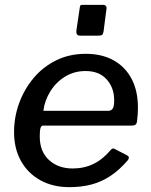

<svg xmlns="http://www.w3.org/2000/svg" viewBox="-20 -762 622 792"><path d="M266 10Q198 10 146.5 -18.5Q95 -47 66.5 -98Q38 -149 38 -217Q38 -279 59 -336.5Q80 -394 118.5 -440Q157 -486 211.5 -513Q266 -540 334 -540Q400 -540 448 -513.5Q496 -487 522.5 -437.5Q549 -388 549 -317Q549 -304 548 -289.5Q547 -275 545 -260Q544 -252 539 -248Q534 -244 524 -244H158Q150 -244 147 -233.5Q144 -223 144 -199Q144 -137 182 -102Q220 -67 280 -67Q327 -67 366 -86Q405 -105 438 -145Q443 -150 447 -149.5Q451 -149 456 -146L503 -122Q517 -115 508 -102Q473 -61 436 -36.5Q399 -12 357.5 -1Q316 10 266 10ZM428 -305Q438 -305 444.5 -313.5Q451 -322 451 -348Q451 -400 420 -434.5Q389 -469 333 -469Q286 -469 248.5 -446Q211 -423 187.5 -385Q164 -347 159 -305ZM419 -724 407 -631Q405 -621 401 -618Q397 -615 385 -615H311Q301 -615 297.5 -620.5Q294 -626 295 -635L309 -730Q310 -738 312 -740Q314 -742 321 -742H407Q413 -742 417 -737Q421 -732 419 -724Z"/></svg>

Font: Libre Franklin Thin Medium
Style: Italic
Weight: 500
Italic angle: -8°
Version: Version 3.000